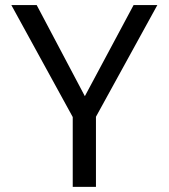

<svg xmlns="http://www.w3.org/2000/svg" viewBox="-20 -726 655 746"><path d="M591.3 -706.2 352.8 -272.3V0H262.6V-271.3L24.1 -706.2H122.6L309.7 -352.3L499 -706.2Z"/></svg>

Font: Fira Code Fixed
Style: Regular
Weight: 400
Monospace: yes
Designer: Carrois Corporate, Edenspiekermann AG, Nikita Prokopov
Foundry: Carrois Corporate, Edenspiekermann AG, Nikita Prokopov
Version: Version 5.002